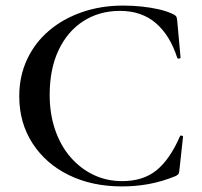

<svg xmlns="http://www.w3.org/2000/svg" viewBox="-20 -656 723 688"><path d="M421 -636Q456 -636 488.5 -632.5Q521 -629 549.5 -622.5Q578 -616 601 -605Q609 -601 611.5 -597Q614 -593 615 -582L627 -450Q627 -447 622 -446Q617 -445 615 -449Q589 -530 538 -573.5Q487 -617 410 -617Q336 -617 279 -580.5Q222 -544 190 -476.5Q158 -409 158 -316Q158 -248 177.5 -191Q197 -134 232.5 -93Q268 -52 315 -29.5Q362 -7 418 -7Q493 -7 541 -46Q589 -85 625 -168Q626 -171 631 -170Q636 -169 636 -167L623 -48Q622 -36 619.5 -32.5Q617 -29 609 -25Q560 -5 513 3.5Q466 12 417 12Q310 12 227 -28.5Q144 -69 96.5 -142.5Q49 -216 49 -311Q49 -383 77 -443Q105 -503 155.5 -546Q206 -589 274 -612.5Q342 -636 421 -636Z"/></svg>

Font: Cormorant Infant Light SemiBold
Style: Regular
Weight: 600
Version: Version 4.001